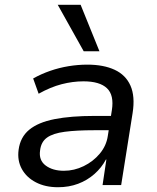

<svg xmlns="http://www.w3.org/2000/svg" viewBox="-20 -776 658 805"><path d="M223 9Q170 9 130.5 -11.5Q91 -32 71.5 -67.5Q52 -103 58 -148Q65 -201 102.5 -232Q140 -263 208.5 -276.5Q277 -290 377 -290H460L451 -230H375Q301 -230 251.5 -223.5Q202 -217 177 -199Q152 -181 148 -145Q142 -104 171.5 -82Q201 -60 248 -60Q291 -60 331 -79.5Q371 -99 398.5 -132Q426 -165 432 -206L449 -314Q459 -377 428.5 -406Q398 -435 330 -435Q285 -435 238.5 -423Q192 -411 142 -383L119 -447Q153 -466 190.5 -479Q228 -492 267.5 -498.5Q307 -505 346 -505Q414 -505 460.5 -483.5Q507 -462 527 -417Q547 -372 536 -302L488 0H410L426 -107H424Q406 -73 376 -46.5Q346 -20 307.5 -5.5Q269 9 223 9ZM331 -561 222 -756H318L397 -561Z"/></svg>

Font: Nunito Sans 7pt
Style: Italic
Weight: 400
Italic angle: -9°
Designer: Vernon Adams
Foundry: Vernon Adams
Version: Version 3.101;gftools[0.9.27]